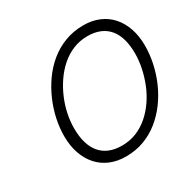

<svg xmlns="http://www.w3.org/2000/svg" viewBox="-211 -1196 1427 1427"><g transform="rotate(-30 502.5 -483.0)"><path d="M472 19Q399 19 339 -6Q279 -31 236.5 -78.5Q194 -126 171 -192.5Q148 -259 148 -342Q148 -411 163.5 -485Q179 -559 210 -631Q241 -703 286 -767Q331 -831 390.5 -880Q450 -929 523.5 -957Q597 -985 683 -985Q756 -985 815.5 -960Q875 -935 917 -888Q959 -841 982 -774.5Q1005 -708 1005 -626Q1005 -551 988.5 -474.5Q972 -398 940.5 -326Q909 -254 863 -191.5Q817 -129 758 -81.5Q699 -34 627.5 -7.5Q556 19 472 19ZM487 -66Q554 -66 611.5 -89.5Q669 -113 716 -154Q763 -195 800 -249Q837 -303 861.5 -364.5Q886 -426 899 -489Q912 -552 912 -612Q912 -682 896.5 -736Q881 -790 850 -826.5Q819 -863 773.5 -881.5Q728 -900 668 -900Q603 -900 545.5 -876.5Q488 -853 440.5 -811.5Q393 -770 356 -716Q319 -662 293 -601Q267 -540 254 -477.5Q241 -415 241 -356Q241 -286 256.5 -232Q272 -178 303 -141Q334 -104 380 -85Q426 -66 487 -66Z"/></g></svg>

Font: Playwrite NO
Style: Regular
Weight: 400
Designer: Veronika Burian, José Scaglione
Foundry: TypeTogether
Version: Version 1.002